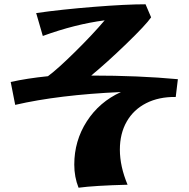

<svg xmlns="http://www.w3.org/2000/svg" viewBox="-20 -830 881 897"><path d="M327 -61Q327 -172 385.5 -263Q444 -354 545 -400Q254 -387 51 -340L30 -447Q106 -464 204 -474Q249 -507 331.5 -588.5Q414 -670 469 -735Q331 -717 180 -662L149 -769Q268 -786 419 -798Q570 -810 660 -810L686 -749Q662 -714 571 -626Q480 -538 406 -477Q629 -477 811 -460L801 -377Q722 -378 663 -348Q604 -318 572 -262Q540 -206 540 -131Q540 -53 576 33Q421 37 347 47Q327 -3 327 -61Z"/></svg>

Font: Otomanopee
Style: Regular
Weight: 400
Designer: Das Ende der Wildnis
Foundry: Gutenberg Labo
Version: Version 3.000